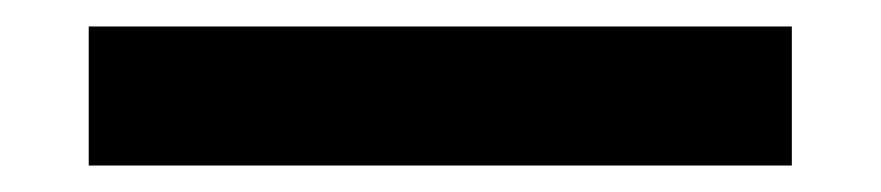

<svg xmlns="http://www.w3.org/2000/svg" viewBox="-20 38 665 145"><path d="M47 58H578V163H47Z"/></svg>

Font: Encode Sans Normal
Style: SemiBold
Weight: 600
Designer: Pablo Impallari, Andres Torresi
Foundry: Pablo Impallari, Andres Torresi
Version: Version 1.000; ttfautohint (v1.00) -l 8 -r 50 -G 200 -x 14 -